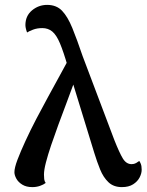

<svg xmlns="http://www.w3.org/2000/svg" viewBox="-20 -752 600 786"><path d="M479 14Q445 14 424 -6Q403 -26 390 -58Q377 -90 366 -126L257 -481Q240 -540 225.5 -574.5Q211 -609 194 -623Q177 -637 153 -637Q132 -637 115 -630.5Q98 -624 91 -619Q89 -623 86.5 -632.5Q84 -642 84 -649Q84 -687 111 -709.5Q138 -732 173 -732Q211 -732 234 -708Q257 -684 276 -637.5Q295 -591 318 -523L448 -179Q469 -126 483 -103Q497 -80 519 -80Q529 -80 537 -84.5Q545 -89 550 -93Q553 -90 556.5 -81Q560 -72 560 -57Q560 -42 551.5 -25.5Q543 -9 525 2.5Q507 14 479 14ZM112 14Q88 14 71.5 4Q55 -6 47 -20.5Q39 -35 39 -47Q39 -65 51.5 -98Q64 -131 84 -174.5Q104 -218 128.5 -265Q153 -312 178 -357.5Q203 -403 224 -441.5Q245 -480 258 -504L303 -475Q295 -447 281.5 -409.5Q268 -372 251.5 -328.5Q235 -285 219 -241.5Q203 -198 189.5 -158Q176 -118 168 -87Q160 -56 160 -37Q160 -27 161 -18.5Q162 -10 167 -3Q158 4 143.5 9Q129 14 112 14Z"/></svg>

Font: Arima SemiBold
Style: Regular
Weight: 600
Designer: Joana Correia and Natanael Gama
Foundry: NDISCOVER
Version: Version 1.101;gftools[0.9.23]